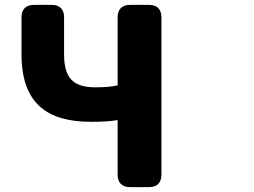

<svg xmlns="http://www.w3.org/2000/svg" viewBox="-20 -725 1040 785"><path d="M461 -234V-10C461 22 479 40 511 40H590C622 40 640 22 640 -10V-655C640 -687 622 -705 590 -705H511C479 -705 461 -687 461 -655V-376C438 -371 412 -368 370 -368C281 -368 242 -404 242 -503V-655C242 -687 224 -705 192 -705H118C86 -705 68 -687 68 -655V-503C68 -300 175 -227 352 -227C400 -227 429 -229 461 -234Z"/></svg>

Font: コーポレート・ロゴ（ラウンド）ver3 Bold
Style: Regular
Weight: 700
Designer: [KANA_main] LOGOTYPE.JP [Source Han Sans] Ryoko NISHIZUKA 西塚涼子 (kana, bopomofo & ideographs); Paul D. Hunt (Latin, Greek
Version: Version 12.001;FEAKit 1.0